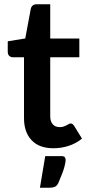

<svg xmlns="http://www.w3.org/2000/svg" viewBox="-20 -690 412 904"><path d="M231.5 8Q164.5 8 128.8 -29.8Q93 -67.5 93 -134V-420.5H40.5Q30.5 -420.5 23.5 -427Q16.5 -433.5 16.5 -446.5V-495.5L99 -509L125 -649Q127.5 -659 134.5 -664.5Q141.5 -670 152.5 -670H216.5V-508.5H353.5V-420.5H216.5V-142.5Q216.5 -118.5 228.2 -105Q240 -91.5 260.5 -91.5Q272 -91.5 279.8 -94.2Q287.5 -97 293.2 -100Q299 -103 303.5 -105.8Q308 -108.5 312.5 -108.5Q318 -108.5 321.5 -105.8Q325 -103 329 -97.5L366 -37.5Q339 -15 304 -3.5Q269 8 231.5 8ZM268.5 45Q282.5 45 285.8 51.2Q289 57.5 289 63.5Q289 68 287.8 76Q286.5 84 283 96.8Q279.5 109.5 272.5 128Q265.5 146.5 254.5 172Q247.5 186 237.5 190Q227.5 194 211.5 194H168L193 45Z"/></svg>

Font: Lato 2
Style: Bold
Weight: 700
Designer: Lukasz Dziedzic with Adam Twardoch and Botio Nikoltchev
Foundry: tyPoland Lukasz Dziedzic
Version: Version 2.015; 2015-08-06; http://www.latofonts.com/